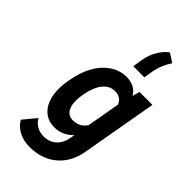

<svg xmlns="http://www.w3.org/2000/svg" viewBox="-313 -921 1211 1211"><g transform="rotate(45 292.0 -316.0)"><path d="M371 -45 366 -17C353 57 306 98 239 98C187 98 155 72 134 39L63 125C90 174 148 208 225 208C259 208 291 203 321 193C405 165 474 96 494 -18L584 -528H469L455 -479C435 -515 400 -538 343 -538C313 -538 285 -531 259 -518C179 -478 124 -389 103 -268L101 -258C87 -178 95 -111 119 -66C142 -24 181 10 246 10C299 10 340 -13 371 -45ZM429 -375 390 -153C370 -123 340 -104 298 -104C281 -104 268 -108 257 -116C224 -140 217 -193 228 -258L230 -268C244 -349 283 -423 356 -423C397 -423 418 -404 429 -375ZM487 -802 428 -840C386 -810 349 -753 337 -682L326 -615H425L435 -676C444 -726 465 -771 487 -802Z"/></g></svg>

Font: Asimov
Style: NarIt
Weight: 500
Designer: Google
Version: Version 2.000980; 2014